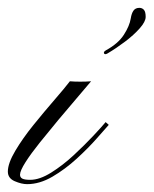

<svg xmlns="http://www.w3.org/2000/svg" viewBox="-89 -469 391 489"><path d="M181 -341Q212 -358 226.5 -380.5Q241 -403 244 -422Q246 -435 251 -442Q256 -449 266 -449Q273 -449 277.5 -444Q282 -439 282 -426Q282 -414 267 -397Q252 -380 229.5 -363Q207 -346 185 -333Q178 -329 176 -333Q174 -337 181 -341ZM89 -262Q100 -261 115.5 -261Q131 -261 143 -262Q129 -245 106.5 -219Q84 -193 59.5 -163.5Q35 -134 12.5 -106Q-10 -78 -24 -56Q-38 -34 -38 -24Q-38 -17 -32 -14Q-26 -11 -12 -11Q12 -11 41.5 -29.5Q71 -48 99 -74Q127 -100 149 -123.5Q171 -147 180 -158L188 -151Q179 -141 157.5 -116.5Q136 -92 106.5 -65Q77 -38 44.5 -19Q12 0 -20 0Q-34 0 -51.5 -7.5Q-69 -15 -69 -32Q-69 -53 -50 -85Q-31 -117 -3.5 -151Q24 -185 50 -215Q76 -245 89 -262Z"/></svg>

Font: Kapakana
Style: Regular
Weight: 400
Designer: Kousuke Nagai
Version: Version 1.002